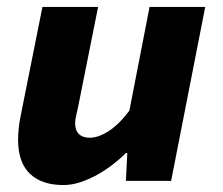

<svg xmlns="http://www.w3.org/2000/svg" viewBox="-20 -520 640 552"><path d="M162 12Q100 12 66 -20.5Q32 -53 32 -118Q32 -152 40 -190L102 -500H262L204 -210Q201 -196 198.5 -185.5Q196 -175 196 -166Q196 -145 207 -134.5Q218 -124 238 -124Q263 -124 293 -143.5Q323 -163 352 -202L410 -500H570L472 0H342L346 -80H342Q325 -63 303.5 -46.5Q282 -30 258.5 -17Q235 -4 210.5 4Q186 12 162 12Z"/></svg>

Font: Source Code Pro Black
Style: Italic
Weight: 900
Italic angle: -11°
Monospace: yes
Designer: Paul D. Hunt, Teo Tuominen
Foundry: Adobe Systems Incorporated
Version: Version 1.050;PS 1.000;hotconv 16.6.51;makeotf.lib2.5.65220